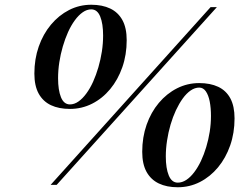

<svg xmlns="http://www.w3.org/2000/svg" viewBox="-20 -780 1040 810"><path d="M193.5 0 868.5 -750H895L219 0ZM275 -320.5Q228.5 -320.5 195 -336.2Q161.5 -352 143.2 -385Q125 -418 125 -469.5Q125 -531 143.5 -583.8Q162 -636.5 195 -676Q228 -715.5 271.5 -737.8Q315 -760 365 -760Q411.5 -760 445 -744Q478.5 -728 496.5 -695Q514.5 -662 514.5 -610.5Q514.5 -549 496 -496.2Q477.5 -443.5 444.8 -404Q412 -364.5 368.5 -342.5Q325 -320.5 275 -320.5ZM275 -339.5Q293.5 -339.5 311 -351.8Q328.5 -364 344.2 -385.5Q360 -407 372.8 -435.2Q385.5 -463.5 395 -496Q404.5 -528.5 409.8 -562.8Q415 -597 415 -630Q415 -680 402.8 -710.2Q390.5 -740.5 365 -740.5Q346.5 -740.5 329 -728.2Q311.5 -716 295.8 -694.5Q280 -673 267.2 -644.8Q254.5 -616.5 245 -584Q235.5 -551.5 230.2 -517.2Q225 -483 225 -450Q225 -400 237.2 -369.8Q249.5 -339.5 275 -339.5ZM730 10Q683.5 10 650 -6Q616.5 -22 598.2 -55Q580 -88 580 -139.5Q580 -201 598.5 -253.8Q617 -306.5 650.2 -346Q683.5 -385.5 727 -407.5Q770.5 -429.5 820.5 -429.5Q867 -429.5 900.5 -413.8Q934 -398 951.8 -365Q969.5 -332 969.5 -280.5Q969.5 -219 951 -166.2Q932.5 -113.5 899.8 -74Q867 -34.5 823.5 -12.2Q780 10 730 10ZM730 -9.5Q748.5 -9.5 766 -21Q783.5 -32.5 799.2 -53.2Q815 -74 827.8 -101Q840.5 -128 850 -159.5Q859.5 -191 864.8 -224.5Q870 -258 870 -291Q870 -324.5 864.8 -351.5Q859.5 -378.5 848.5 -394.5Q837.5 -410.5 820.5 -410.5Q802 -410.5 784.2 -398.2Q766.5 -386 751 -364.5Q735.5 -343 722.2 -314.8Q709 -286.5 699.5 -254Q690 -221.5 684.8 -187.2Q679.5 -153 679.5 -120Q679.5 -70 692 -39.8Q704.5 -9.5 730 -9.5Z"/></svg>

Font: Bodoni Moda 11pt
Style: Italic
Weight: 400
Italic angle: -13°
Version: Version 2.004